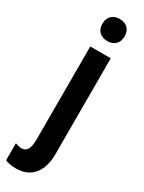

<svg xmlns="http://www.w3.org/2000/svg" viewBox="-287 -785 789 1054"><g transform="rotate(30 107.5 -258.0)"><path d="M54.2 -685.5Q54.2 -718.3 73 -737.1Q91.8 -755.9 124.5 -755.9Q157.2 -755.9 176 -737.1Q194.8 -718.3 194.8 -686Q194.8 -653.8 176 -635Q157.2 -616.2 125 -616.2Q92.8 -616.2 73.5 -634.5Q54.2 -652.8 54.2 -685.5ZM189 -543.9V63Q189 147.9 149.7 194.1Q110.4 240.2 39.1 240.2Q-2.4 240.2 -28.8 228V120.1Q-5.9 128.9 13.2 128.9Q59.1 128.9 59.1 45.9V-543.9Z"/></g></svg>

Font: Open Sans Hebrew Condensed
Style: Bold
Weight: 700
Width: 3
Foundry: Ascender Corporation, Yanek Iontef
Version: Version 2.001;PS 002.001;hotconv 1.0.70;makeotf.lib2.5.58329